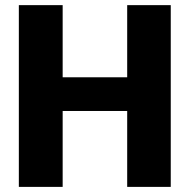

<svg xmlns="http://www.w3.org/2000/svg" viewBox="-20 -731 743 751"><path d="M647.9 0H477.5V-296.9H225.1V0H53.7V-710.9H225.1V-428.7H477.5V-710.9H647.9Z"/></svg>

Font: Vazir Black
Style: Black
Weight: 900
Designer: Saber Rastikerdar
Foundry: Saber Rastikerdar
Version: Version 30.0.0